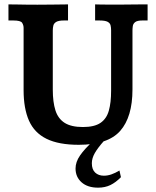

<svg xmlns="http://www.w3.org/2000/svg" viewBox="-20 -656 719 886"><path d="M343.3 12.2Q251 12.2 194.8 -15.4Q138.7 -43 113.8 -99.1Q88.9 -155.3 88.9 -240.2V-527.3Q88.9 -540 82 -550.8Q75.2 -561.5 41.5 -561.5H19V-635.7Q33.7 -635.7 57.4 -635.3Q81.1 -634.8 106.9 -634.5Q132.8 -634.3 152.8 -634.3Q186.5 -634.3 219.7 -634.8Q252.9 -635.3 293.9 -635.7V-561.5H275.4Q250.5 -561.5 239.5 -554.9Q228.5 -548.3 226.1 -537.8Q223.6 -527.3 223.6 -515.1V-242.2Q223.6 -185.1 235.8 -146.7Q248 -108.4 278.3 -89.1Q308.6 -69.8 362.8 -69.8Q415.5 -69.8 443.6 -88.9Q471.7 -107.9 482.2 -145.3Q492.7 -182.6 492.7 -236.8V-516.6Q492.7 -528.8 490.2 -539.1Q487.8 -549.3 476.6 -555.4Q465.3 -561.5 438.5 -561.5H418.9V-635.7Q428.7 -635.3 449.2 -635Q469.7 -634.8 492.9 -634.8Q516.1 -634.8 532.7 -634.8Q546.4 -634.8 564.7 -635Q583 -635.3 606.9 -635.5Q630.9 -635.7 661.1 -635.7V-561.5H637.2Q613.3 -561.5 603.8 -554Q594.2 -546.4 592.8 -535.4Q591.3 -524.4 591.3 -515.1V-243.2Q591.3 -116.2 534.7 -52Q478 12.2 343.3 12.2ZM432.6 210Q384.3 210 356.4 185.3Q328.6 160.6 328.6 121.6Q328.6 91.3 349.4 61.3Q370.1 31.2 409.7 -4.9H459Q431.6 25.9 417.7 50Q403.8 74.2 403.8 97.2Q403.8 126 419.2 140.4Q434.6 154.8 459.5 154.8Q476.6 154.8 494.1 148.7Q511.7 142.6 531.2 130.9L538.1 161.6Q514.2 186 489.3 198Q464.4 210 432.6 210Z"/></svg>

Font: Kameron SemiBold
Style: Regular
Weight: 600
Designer: Vernon Adams
Foundry: Vernon Adams
Version: Version 1.100